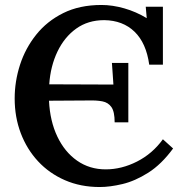

<svg xmlns="http://www.w3.org/2000/svg" viewBox="-20 -736 736 772"><path d="M381 16Q304 16 241 -11.5Q178 -39 133 -87.5Q88 -136 63.5 -200.5Q39 -265 39 -340Q39 -409 60.5 -475.5Q82 -542 125.5 -596.5Q169 -651 234.5 -683.5Q300 -716 388 -716Q432 -716 479.5 -702.5Q527 -689 570 -663L566 -709H635V-476H580Q568 -563 521 -608.5Q474 -654 399 -655Q334 -655 286.5 -621Q239 -587 211 -528.5Q183 -470 178 -397L436 -396Q434 -418 433 -440.5Q432 -463 430 -483H496V-244H441Q441 -287 428 -305.5Q415 -324 391.5 -328.5Q368 -333 336 -332L177 -331Q181 -249 210.5 -187Q240 -125 290 -90Q340 -55 405 -55Q469 -55 531 -86.5Q593 -118 635 -176L676 -139Q629 -75 576 -41.5Q523 -8 472.5 4Q422 16 381 16Z"/></svg>

Font: Lora SemiBold
Style: Regular
Weight: 600
Designer: Olga Karpushina, Alexei Vanyashin (Cyrillic)
Foundry: Cyreal
Version: Version 3.011; ttfautohint (v1.8.4.7-5d5b)